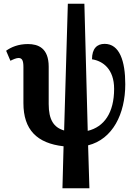

<svg xmlns="http://www.w3.org/2000/svg" viewBox="-20 -780 740 1033"><path d="M316 233H461L454 2C586 -31 654 -167 654 -327C654 -452 623 -544 543 -544C502 -544 475 -519 475 -461C534 -452 594 -408 594 -302C594 -173 540 -97 452 -76L434 -760H345L325 -78C269 -94 242 -136 242 -220V-421C242 -522 185 -543 130 -543C78 -543 39 -526 13 -507L36 -453C52 -461 68 -468 80 -468C99 -468 106 -454 106 -419V-225C106 -82 179 -9 322 7Z"/></svg>

Font: Noto Serif Condensed
Style: Bold
Weight: 700
Width: 3
Designer: Monotype Design Team
Foundry: Monotype Imaging Inc.
Version: Version 2.015